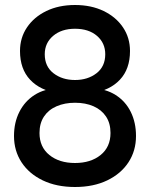

<svg xmlns="http://www.w3.org/2000/svg" viewBox="-20 -734 600 768"><path d="M280 14Q206 14 151 -12.5Q96 -39 66 -85Q36 -131 36 -190Q36 -244 57.5 -286.5Q79 -329 118 -354Q157 -379 211 -381V-362Q141 -372 100.5 -415Q60 -458 60 -530Q60 -583 88 -624.5Q116 -666 165.5 -690Q215 -714 280 -714Q345 -714 394.5 -690Q444 -666 472 -624.5Q500 -583 500 -530Q500 -458 459.5 -415Q419 -372 349 -362V-381Q403 -379 442.5 -354Q482 -329 503 -286.5Q524 -244 524 -190Q524 -131 494 -85Q464 -39 409 -12.5Q354 14 280 14ZM280 -82Q343 -82 382.5 -114Q422 -146 422 -202Q422 -241 404 -268Q386 -295 354 -309Q322 -323 280 -323Q239 -323 206.5 -309Q174 -295 156 -268Q138 -241 138 -202Q138 -146 177.5 -114Q217 -82 280 -82ZM280 -414Q331 -414 366 -441Q401 -468 401 -517Q401 -562 368 -590.5Q335 -619 280 -619Q226 -619 192.5 -590.5Q159 -562 159 -517Q159 -468 194 -441Q229 -414 280 -414Z"/></svg>

Font: Fustat SemiBold
Style: Regular
Weight: 600
Designer: Mohamed Gaber, Khaled Hosny, Laura Garcia Mut
Foundry: Kief Type Foundry, Alif Type Foundry, Hard Type Foundry
Version: Version 1.007